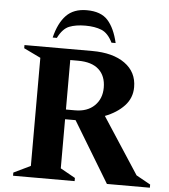

<svg xmlns="http://www.w3.org/2000/svg" viewBox="-58 -914 851 966"><g transform="rotate(5 367.5 -431.0)"><path d="M44 0V-16L129 -57V-603L44 -644V-660H386Q491 -660 551.5 -616.5Q612 -573 612 -497Q612 -442 575 -402.5Q538 -363 478 -340L663 -56L735 -16V0H518L333 -306H280V-58L355 -16V0ZM320 -605H280V-355H326Q388 -355 424 -390Q460 -425 460 -481Q460 -540 424.5 -572.5Q389 -605 320 -605ZM182 -710Q200 -784 237.5 -823Q275 -862 341 -862Q413 -862 448 -823Q483 -784 500 -710H479Q456 -757 422.5 -770.5Q389 -784 341 -784Q293 -784 260 -771Q227 -758 203 -710Z"/></g></svg>

Font: Spectral
Style: Bold
Weight: 700
Designer: Jean-Baptiste Levee
Foundry: Production Type
Version: Version 2.001